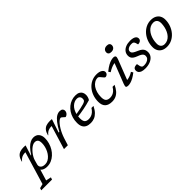

<svg xmlns="http://www.w3.org/2000/svg" viewBox="85 -1908 3303 3303"><g transform="rotate(-45 1736.5 -257.0)"><path d="M189 -143.5Q186.5 -136 185.8 -129.5Q185 -123 185 -116.5Q185 -85.5 210.5 -64.2Q236 -43 288 -43Q326 -43 359 -60.8Q392 -78.5 419.2 -108.8Q446.5 -139 466 -177.8Q485.5 -216.5 496 -258.8Q506.5 -301 506.5 -342Q506.5 -396 486.2 -418.5Q466 -441 428.5 -441Q403.5 -441 376.2 -427.2Q349 -413.5 322.8 -389.5Q296.5 -365.5 273.5 -336.5Q250.5 -307.5 234 -277Q217.5 -246.5 210 -219ZM149 -72.5H173.5L102.5 164L198 184L185 225H-77L-64.5 184L14 164L193 -431Q192.5 -431 191 -431Q189.5 -431 188.5 -431Q157 -431 131 -424Q105 -417 83 -401.5Q61 -386 42 -360L35.5 -362Q51 -422.5 78 -455.8Q105 -489 143.5 -502Q182 -515 230.5 -515Q242.5 -515 254.2 -514.2Q266 -513.5 279 -512.5L219.5 -325.5L229.5 -327Q272 -394.5 312.2 -435.8Q352.5 -477 391 -496Q429.5 -515 466 -515Q533.5 -515 568.2 -473Q603 -431 603 -365Q603 -308 587.2 -253Q571.5 -198 542.8 -150.5Q514 -103 474.2 -66.8Q434.5 -30.5 386.8 -10.2Q339 10 285.5 10Q230.5 10 193.5 -11.2Q156.5 -32.5 149 -72.5Z M831 -431Q830 -431 828.5 -431Q827 -431 826 -431Q795 -431 769 -424Q743 -417 721 -401.5Q699 -386 679.5 -360L673.5 -362Q689 -422.5 716 -455.8Q743 -489 781.2 -502Q819.5 -515 868.5 -515Q876.5 -515 884.8 -514.5Q893 -514 901.8 -513.8Q910.5 -513.5 919 -512L837 -266H853.5Q905.5 -361 948.2 -415.2Q991 -469.5 1029.8 -492.2Q1068.5 -515 1107 -515Q1147 -515 1164.5 -497.5Q1182 -480 1182 -456.5Q1182 -427.5 1167.8 -408Q1153.5 -388.5 1136.5 -379.2Q1119.5 -370 1110.5 -370Q1108.5 -370 1099.8 -378.2Q1091 -386.5 1080 -396Q1069 -406 1058.8 -414.2Q1048.5 -422.5 1043.5 -422.5Q1025.5 -422.5 1003.5 -406.8Q981.5 -391 958 -362.8Q934.5 -334.5 911.8 -297.5Q889 -260.5 869.5 -218Q850 -175.5 836 -131.5L794.5 0H700.5Z M1468 -457.5Q1436 -457.5 1406.5 -444.5Q1377 -431.5 1351.8 -407.5Q1326.5 -383.5 1308 -349.2Q1289.5 -315 1279 -272.8Q1268.5 -230.5 1268.5 -182Q1268.5 -114 1293 -88.2Q1317.5 -62.5 1369 -62.5Q1400.5 -62.5 1430 -73Q1459.5 -83.5 1486 -106.5Q1512.5 -129.5 1535.5 -167H1585Q1552.5 -100.5 1514.8 -61.8Q1477 -23 1434.8 -6.5Q1392.5 10 1347 10Q1290 10 1252.5 -8.8Q1215 -27.5 1196.2 -65Q1177.5 -102.5 1177.5 -160Q1177.5 -222 1193.2 -276.2Q1209 -330.5 1237.8 -374.2Q1266.5 -418 1305.8 -449.5Q1345 -481 1391.5 -498Q1438 -515 1489.5 -515Q1540.5 -515 1571 -498.2Q1601.5 -481.5 1615.5 -453.5Q1629.5 -425.5 1629.5 -391Q1629.5 -365.5 1621.5 -338.8Q1613.5 -312 1600 -292.5Q1557.5 -280 1513.5 -269Q1469.5 -258 1426 -249.8Q1382.5 -241.5 1340.5 -234.8Q1298.5 -228 1260 -223.5L1263.5 -272Q1344.5 -285 1396.5 -295.8Q1448.5 -306.5 1478.5 -316.2Q1508.5 -326 1522 -336.2Q1535.5 -346.5 1539 -358.8Q1542.5 -371 1542.5 -386.5Q1542.5 -408.5 1534 -424.2Q1525.5 -440 1509 -448.8Q1492.5 -457.5 1468 -457.5Z M1979 -459.5Q1936.5 -459.5 1900.8 -438.2Q1865 -417 1838.8 -379.2Q1812.5 -341.5 1798 -291Q1783.5 -240.5 1783.5 -182Q1783.5 -114 1809.8 -88.2Q1836 -62.5 1887 -62.5Q1918.5 -62.5 1947 -72.8Q1975.5 -83 2001.2 -105.8Q2027 -128.5 2049 -167H2098.5Q2072 -110 2038.8 -70.2Q2005.5 -30.5 1962.8 -10.2Q1920 10 1865 10Q1780 10 1736 -31.8Q1692 -73.5 1692 -160Q1692 -234 1715.2 -298.5Q1738.5 -363 1780.2 -411.8Q1822 -460.5 1879 -487.8Q1936 -515 2003 -515Q2071 -515 2108 -491Q2145 -467 2145 -431.5Q2145 -406 2125.5 -388Q2106 -370 2084.5 -370Q2075 -370 2062.8 -381.2Q2050.5 -392.5 2034 -414.5Q2017.5 -437 2003.8 -448.2Q1990 -459.5 1979 -459.5Z M2221 -67 2374.5 -462 2393 -433Q2371 -434 2342.8 -428.5Q2314.5 -423 2280 -408.2Q2245.5 -393.5 2204 -367.5L2180 -403.5Q2239.5 -451.5 2283.5 -475.2Q2327.5 -499 2359.2 -507Q2391 -515 2412 -515Q2446 -515 2457 -497.8Q2468 -480.5 2451.5 -438L2298 -42L2280 -72Q2303 -70.5 2330.8 -75Q2358.5 -79.5 2390 -91.8Q2421.5 -104 2455 -126L2477 -89.5Q2426 -49.5 2385.5 -28Q2345 -6.5 2313 1.8Q2281 10 2256.5 10Q2221 10 2212 -5Q2203 -20 2221 -67ZM2390.5 -660Q2390.5 -683 2400.8 -700.8Q2411 -718.5 2430.2 -728.8Q2449.5 -739 2477.5 -739Q2513 -739 2530.8 -724Q2548.5 -709 2548.5 -684Q2548.5 -661 2538.2 -643.2Q2528 -625.5 2508.5 -615.2Q2489 -605 2461 -605Q2425.5 -605 2408 -620Q2390.5 -635 2390.5 -660Z M2622 -147Q2628 -110 2634 -90Q2640 -70 2649 -59.5Q2658 -49.5 2668.2 -46.5Q2678.5 -43.5 2695 -43.5Q2731 -43.5 2761.5 -54.5Q2792 -65.5 2810.8 -86.8Q2829.5 -108 2829.5 -139Q2829.5 -159 2821 -174.8Q2812.5 -190.5 2790 -205.5Q2767.5 -220.5 2724 -236Q2680.5 -252 2656.5 -270.2Q2632.5 -288.5 2623 -310Q2613.5 -331.5 2613.5 -357Q2613.5 -405 2639.8 -440.5Q2666 -476 2713 -495.5Q2760 -515 2823 -515Q2865 -515 2895.2 -506Q2925.5 -497 2941.8 -479.5Q2958 -462 2958 -435.5Q2958 -417.5 2948.2 -403.2Q2938.5 -389 2920.2 -380.8Q2902 -372.5 2876 -372.5Q2869.5 -402 2862.8 -419.2Q2856 -436.5 2847 -445.5Q2838 -454.5 2827 -457Q2816 -459.5 2799.5 -459.5Q2752.5 -459.5 2720.2 -439.8Q2688 -420 2688 -387.5Q2688 -371 2695.5 -357.8Q2703 -344.5 2725.5 -330.2Q2748 -316 2794 -296.5Q2840 -277.5 2863.8 -255.8Q2887.5 -234 2896 -209.5Q2904.5 -185 2904.5 -157Q2904.5 -105.5 2874 -68Q2843.5 -30.5 2791.2 -10.2Q2739 10 2674 10Q2621.5 10 2589.8 -1.8Q2558 -13.5 2543.5 -33.8Q2529 -54 2529 -78.5Q2529 -100 2537 -115.2Q2545 -130.5 2565.5 -138.8Q2586 -147 2622 -147Z M3325 -515Q3385 -515 3426.2 -492.8Q3467.5 -470.5 3488.5 -432Q3509.5 -393.5 3509.5 -342.5Q3509.5 -271.5 3486 -207.8Q3462.5 -144 3420.5 -95Q3378.5 -46 3322.8 -18Q3267 10 3202 10Q3142 10 3101 -12Q3060 -34 3039 -73Q3018 -112 3018 -162.5Q3018 -233.5 3041.2 -297Q3064.5 -360.5 3106.8 -409.8Q3149 -459 3204.8 -487Q3260.5 -515 3325 -515ZM3205 -51.5Q3243.5 -51.5 3276.2 -67.5Q3309 -83.5 3334.8 -112.2Q3360.5 -141 3378.5 -179.2Q3396.5 -217.5 3406.2 -261.8Q3416 -306 3416 -352Q3416 -400 3391.5 -426.8Q3367 -453.5 3322 -453.5Q3284 -453.5 3251.2 -437.2Q3218.5 -421 3192.8 -392.2Q3167 -363.5 3148.8 -325.5Q3130.5 -287.5 3120.8 -243.5Q3111 -199.5 3111 -152.5Q3111 -105 3136 -78.2Q3161 -51.5 3205 -51.5Z"/></g></svg>

Font: Newsreader 7pt
Style: Italic
Weight: 400
Italic angle: -17°
Designer: Hugues Gentile
Foundry: Production Type
Version: Version 1.003